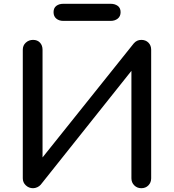

<svg xmlns="http://www.w3.org/2000/svg" viewBox="-20 -991 916 1011"><path d="M154 0Q132 0 116 -15Q100 -30 100 -52V-729Q100 -752 116 -766.5Q132 -781 154 -781Q177 -781 190.5 -766.5Q204 -752 204 -729V-162L684 -762Q700 -781 724 -781Q747 -781 761.5 -766.5Q776 -752 776 -729V-52Q776 -30 761.5 -15Q747 0 724 0Q702 0 687 -15Q672 -30 672 -52V-618L194 -18Q187 -10 176 -5Q165 0 154 0ZM313 -881Q291 -881 276.5 -893Q262 -905 262 -927Q262 -949 276.5 -960Q291 -971 313 -971H563Q585 -971 600 -960Q615 -949 615 -927Q615 -905 600 -893Q585 -881 563 -881Z"/></svg>

Font: Comfortaa
Style: Bold
Weight: 700
Designer: Johan Aakerlund
Foundry: Johan Aakerlund
Version: Version 3.104; ttfautohint (v1.8.1.43-b0c9)